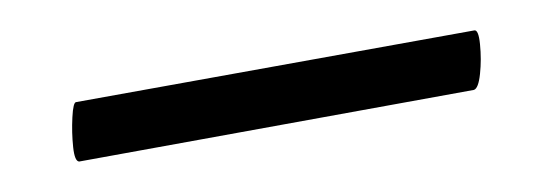

<svg xmlns="http://www.w3.org/2000/svg" viewBox="-20 -274 363 126"><path d="M32 -168Q29 -168 28 -177.5Q27 -187 27.5 -197Q28 -207 30 -207L291 -254Q294 -255 295 -245Q296 -235 295 -225.5Q294 -216 291 -215Z"/></svg>

Font: Cormorant Light Light
Style: Regular
Weight: 300
Version: Version 4.000